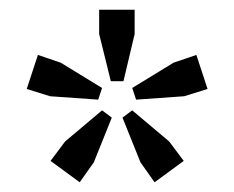

<svg xmlns="http://www.w3.org/2000/svg" viewBox="-20 -767 482 395"><path d="M84 -436 114 -476 190 -540 210 -525 173 -433 144 -392ZM83 -569 35 -584 58 -654 105 -638 190 -586 182 -562ZM184 -697V-747H257V-697L234 -600H208ZM269 -433 232 -525 252 -540 328 -476 358 -436 298 -392ZM252 -586 337 -638 384 -654 407 -584 359 -569 260 -562Z"/></svg>

Font: IBM Plex Serif
Style: Regular
Weight: 400
Designer: Mike Abbink, Paul van der Laan, Pieter van Rosmalen
Foundry: Bold Monday
Version: Version 3.001